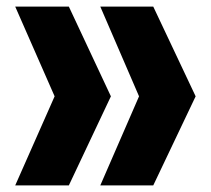

<svg xmlns="http://www.w3.org/2000/svg" viewBox="-20 -560 638 580"><path d="M443 -540 571 -269 443 0H283L400 -269L283 -540ZM188 -540 315 -269 188 0H26L145 -269L26 -540Z"/></svg>

Font: Mona Sans Expanded ExtraBold
Style: Regular
Weight: 800
Width: 7
Designer: Deni Anggara
Foundry: GitHub
Version: Version 1.001; ttfautohint (v1.8.4.7-5d5b);gftools[0.9.33]